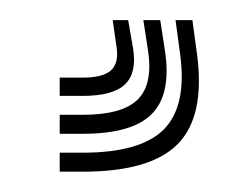

<svg xmlns="http://www.w3.org/2000/svg" viewBox="-20 10 245 191"><path d="M154.6 30H171.4L176 63.9Q184.1 125.1 157.2 152.9Q130.2 180.8 62.2 180.8H39.4V161.9H62.2Q120.1 161.9 143.1 138.6Q166.1 115.2 159.2 63.9ZM92.1 30H107.5L112.2 57.1Q116.5 82 104.6 93.7Q92.7 105.4 62.2 105.4H39.4V87.2H62.2Q82.6 87.2 90.5 79.9Q98.3 72.6 96 57.1ZM122.6 30H139.4L144.1 60.5Q150.6 103.5 131.1 123.3Q111.7 143.1 62.2 143.1H39.4V124.2H62.2Q101.5 124.2 116.9 109.1Q132.3 94 127.3 60.5Z"/></svg>

Font: Big Shoulders Inline Text Thin
Style: Regular
Weight: 100
Designer: Patric King
Foundry: XO Type Co
Version: Version 2.002